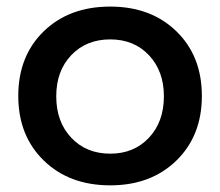

<svg xmlns="http://www.w3.org/2000/svg" viewBox="-20 -556 665 580"><path d="M35.2 -266.1Q35.2 -386.7 112.1 -461.4Q189 -536.1 313 -536.1Q436 -536.1 512.9 -461.4Q589.8 -386.7 589.8 -266.1Q589.8 -146 512.9 -71Q436 3.9 313 3.9Q189.5 3.9 112.3 -71Q35.2 -146 35.2 -266.1ZM149.9 -265.1Q149.9 -188 195.3 -139.9Q240.7 -91.8 313 -91.8Q384.8 -91.8 429.9 -139.9Q475.1 -188 475.1 -265.1Q475.1 -341.3 429.9 -389.2Q384.8 -437 313 -437Q240.7 -437 195.3 -389.4Q149.9 -341.8 149.9 -265.1Z"/></svg>

Font: Trueno
Style: Regular
Weight: 400
Designer: Julieta Ulanovsky
Foundry: Julieta Ulanovsky
Version: Version 3.001b | FøM Fix